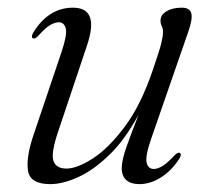

<svg xmlns="http://www.w3.org/2000/svg" viewBox="-20 -471 550 500"><path d="M448 -73Q454 -70 447.5 -58.5Q427 -26.5 399.2 -9Q371.5 8.5 342.5 8.5Q321.5 8.5 309.2 -1.8Q297 -12 297 -33Q297 -54 309.8 -89.8Q322.5 -125.5 341 -172.5Q304.5 -105.5 263 -66Q221.5 -26.5 182 -9Q142.5 8.5 111 8.5Q58 8.5 52.8 -27Q47.5 -62.5 68.5 -123L140.5 -336.5Q155.5 -381.5 151.2 -397.2Q147 -413 133 -413Q123 -413 110.2 -405.5Q97.5 -398 79.5 -377.5Q71 -369 66 -371Q60 -374 66.5 -386Q106.5 -451 170 -451Q239.5 -451 207 -354L131 -127Q112.5 -72.5 119.2 -52.2Q126 -32 153 -32Q180.5 -32 221.5 -58.2Q262.5 -84.5 304.8 -141Q347 -197.5 377.5 -287.5Q395 -338 399.8 -357.5Q404.5 -377 404.5 -387Q404.5 -397 401.2 -403Q398 -409 398 -418Q398 -432 413.5 -441.5Q429 -451 453.5 -451Q474.5 -451 478.2 -436Q482 -421 470 -387.5L374.5 -112Q358 -65 361.8 -48Q365.5 -31 380.5 -31Q390.5 -31 403 -38.5Q415.5 -46 434.5 -66.5Q443 -75 448 -73Z"/></svg>

Font: Fraunces 72pt Light
Style: Italic
Weight: 300
Italic angle: -16°
Version: Version 1.000;[b76b70a41]